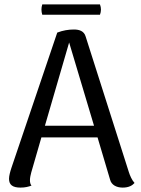

<svg xmlns="http://www.w3.org/2000/svg" viewBox="-20 -841 639 872"><path d="M434 -774C440 -790 440 -805 434 -821H172C167 -805 167 -790 172 -774ZM565 -60 369 -675C362 -700 340 -707 316 -707C291 -707 266 -703 240 -693L32 -79C26 -61 21 -42 21 -29C21 -1 38 11 73 11C95 11 109 7 123 2C118 -4 116 -12 116 -23C116 -34 119 -46 122 -58L168 -217H423L480 -25C486 -1 509 11 537 11C566 11 581 1 591 -10C579 -23 570 -44 565 -60ZM184 -270 294 -648 407 -270Z"/></svg>

Font: Arima Koshi Medium
Style: Regular
Weight: 500
Designer: Joana Correia and Natanael Gama
Foundry: NDISCOVER
Version: Version 1.019;PS 001.019;hotconv 1.0.88;makeotf.lib2.5.64775